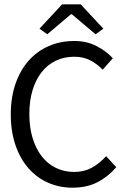

<svg xmlns="http://www.w3.org/2000/svg" viewBox="-20 -858 590 890"><path d="M472 -134Q440 -99 404.5 -80Q369 -61 324 -61Q277 -61 238.5 -80Q200 -99 173 -134Q146 -169 131 -218.5Q116 -268 116 -330Q116 -391 131 -440Q146 -489 173 -523.5Q200 -558 238.5 -576.5Q277 -595 324 -595Q366 -595 398 -578.5Q430 -562 456 -535L503 -588Q474 -620 428.5 -644Q383 -668 324 -668Q260 -668 206 -644.5Q152 -621 113 -577Q74 -533 52 -470Q30 -407 30 -328Q30 -248 52 -184.5Q74 -121 112.5 -77.5Q151 -34 203 -11Q255 12 316 12Q382 12 431 -13Q480 -38 519 -83ZM163 -725 199 -699 309 -792H313L423 -699L459 -725L354 -838H268Z"/></svg>

Font: Codetta
Style: Regular
Weight: 400
Italic angle: -11°
Designer: Ulrich Proeller
Foundry: PROSA GmbH
Version: Version 2.00;September 29, 2018;FontCreator 11.5.0.2427 64-b